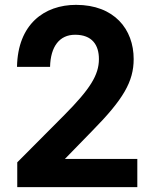

<svg xmlns="http://www.w3.org/2000/svg" viewBox="-20 -770 635 790"><path d="M245 -297 51 -102V0H545V-116H247L360 -232C487 -361 530 -434 530 -527C530 -650 450 -750 293 -750C162 -750 53 -670 50 -495H186C188 -579 225 -627 289 -627C359 -627 387 -585 387 -527C387 -461 350 -403 245 -297Z"/></svg>

Font: Malmofest SemiBold
Style: Regular
Weight: 600
Designer: Jonny Pinhorn (Poppins), Kolossal
Version: Version 1.004;Glyphs 3.1.2 (3151)